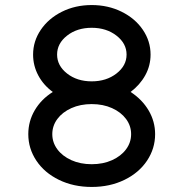

<svg xmlns="http://www.w3.org/2000/svg" viewBox="-20 -730 726 760"><path d="M111 -514Q111 -567 141.5 -612Q172 -657 225 -683.5Q278 -710 343 -710Q408 -710 461.5 -683.5Q515 -657 545.5 -612Q576 -567 576 -514Q576 -470 555 -432Q534 -394 497 -366Q543 -336 568.5 -292.5Q594 -249 594 -199Q594 -142 562 -94Q530 -46 472.5 -18Q415 10 343 10Q271 10 213.5 -18Q156 -46 124 -94Q92 -142 92 -199Q92 -250 117.5 -293.5Q143 -337 189 -366Q152 -393 131.5 -431.5Q111 -470 111 -514ZM481 -514Q481 -558 441 -589Q401 -620 343 -620Q285 -620 245.5 -589Q206 -558 206 -514Q206 -470 245.5 -439Q285 -408 343 -408Q401 -408 441 -439Q481 -470 481 -514ZM499 -199Q499 -232 479 -259Q459 -286 423.5 -302Q388 -318 343 -318Q298 -318 262.5 -302Q227 -286 207 -259Q187 -232 187 -199Q187 -166 207 -139Q227 -112 262.5 -96Q298 -80 343 -80Q388 -80 423.5 -96Q459 -112 479 -139Q499 -166 499 -199Z"/></svg>

Font: Hezaedrus
Style: Regular
Weight: 400
Designer: Hubert & Fischer
Foundry: Hubert & Fischer
Version: Version 1.10;September 3, 2019;FontCreator 11.5.0.2425 64-bi